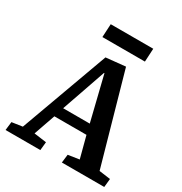

<svg xmlns="http://www.w3.org/2000/svg" viewBox="-201 -1034 1118 1181"><g transform="rotate(30 358.0 -443.5)"><path d="M455 -708 635 -71 715 -60 709 0H408L415 -59L494 -71L454 -223H226L173 -71L261 -59L255 0H8L15 -60L90 -71L317 -694ZM248 -293H437L360 -607H357ZM243 -887H545L540 -793H238Z"/></g></svg>

Font: Literata 12pt SemiBold
Style: Italic
Weight: 600
Italic angle: -2°
Designer: Latin by Veronika Burian and Jose Scaglione. Greek by Irene Vlachou. Cyrillic by Vera Evstafieva
Foundry: TypeTogether
Version: Version 3.002